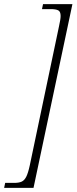

<svg xmlns="http://www.w3.org/2000/svg" viewBox="-82 -780 370 928"><path d="M-62 128 -57 104H-14Q9 104 22.5 98Q36 92 45 74Q54 56 62 19L203 -652Q211 -687 211 -703Q211 -724 199.5 -730Q188 -736 163 -736H121L126 -760H268L80 128Z"/></svg>

Font: Noto Serif ExtraCondensed ExtraLight
Style: Italic
Weight: 200
Width: 2
Italic angle: -12°
Designer: Monotype Design Team
Foundry: Monotype Imaging Inc.
Version: Version 2.014; ttfautohint (v1.8.4.7-5d5b)